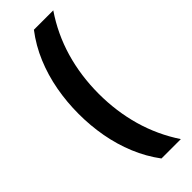

<svg xmlns="http://www.w3.org/2000/svg" viewBox="-281 -765 911 911"><g transform="rotate(-45 174.0 -310.0)"><path d="M184 120Q140 61 111.5 -8Q83 -77 69.2 -152.5Q55.5 -228 55.5 -307Q55.5 -386.5 69.5 -463.2Q83.5 -540 112.8 -610Q142 -680 188 -740H318Q254 -646 222.2 -536.8Q190.5 -427.5 190.5 -307Q190.5 -189 221.2 -81.2Q252 26.5 314 120Z"/></g></svg>

Font: Encode Sans SC SemiBold
Style: Regular
Weight: 600
Version: Version 3.002